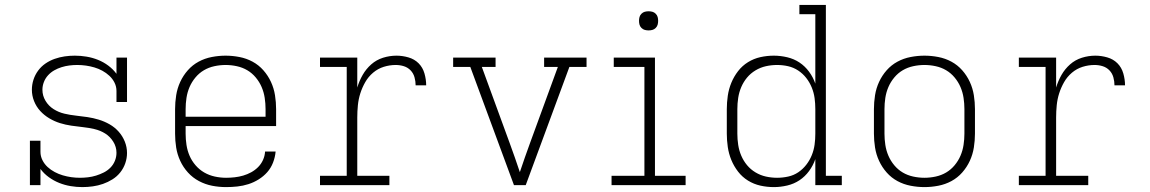

<svg xmlns="http://www.w3.org/2000/svg" viewBox="-20 -755 4690 783"><path d="M316 8Q292 8 268 4Q244 0 221.5 -9Q199 -18 179 -32.5Q159 -47 145 -66V0H102V-181H145V-136Q145 -118 153 -102Q161 -86 174 -74Q187 -62 203 -53.5Q219 -45 236 -40Q253 -35 270.5 -32.5Q288 -30 306 -30Q322 -30 339 -32Q356 -34 372 -39Q388 -44 403 -51.5Q418 -59 430 -71Q442 -83 448.5 -99Q455 -115 455 -132Q455 -156 442 -177Q429 -198 409 -210.5Q389 -223 365.5 -228.5Q342 -234 318.5 -236.5Q295 -239 271 -242.5Q247 -246 224.5 -253Q202 -260 181 -272.5Q160 -285 144 -302.5Q128 -320 119 -342.5Q110 -365 110 -389Q110 -410 116.5 -430Q123 -450 135.5 -467Q148 -484 165.5 -496Q183 -508 203 -515Q223 -522 243.5 -525Q264 -528 285 -528Q309 -528 333 -524Q357 -520 379.5 -511Q402 -502 421.5 -487.5Q441 -473 455 -454V-520H498V-339H455V-384Q455 -402 447 -418Q439 -434 426 -446Q413 -458 397.5 -466.5Q382 -475 365 -480Q348 -485 330.5 -487.5Q313 -490 295 -490Q279 -490 263 -488Q247 -486 231 -481Q215 -476 201 -468Q187 -460 176 -448Q165 -436 159 -420.5Q153 -405 153 -389Q153 -365 165.5 -344Q178 -323 198.5 -310Q219 -297 242.5 -291.5Q266 -286 289.5 -283.5Q313 -281 336.5 -277.5Q360 -274 383 -267Q406 -260 427 -248Q448 -236 464 -218Q480 -200 489 -177.5Q498 -155 498 -131Q498 -110 491 -89.5Q484 -69 470.5 -52Q457 -35 438.5 -23.5Q420 -12 400 -5Q380 2 358.5 5Q337 8 316 8Z M902 8Q873 8 845 2.5Q817 -3 791.5 -16.5Q766 -30 746.5 -51.5Q727 -73 715 -99Q703 -125 698.5 -153Q694 -181 694 -210V-310Q694 -338 698.5 -366.5Q703 -395 715 -421Q727 -447 746 -468.5Q765 -490 790 -503.5Q815 -517 843.5 -522.5Q872 -528 900 -528Q928 -528 956.5 -522.5Q985 -517 1010 -503.5Q1035 -490 1054 -468.5Q1073 -447 1085 -421Q1097 -395 1101.5 -366.5Q1106 -338 1106 -310V-241H737V-210Q737 -187 740.5 -164Q744 -141 753 -120Q762 -99 777.5 -81Q793 -63 813 -51.5Q833 -40 856 -35Q879 -30 902 -30Q919 -30 937 -32Q955 -34 972 -39Q989 -44 1004.5 -52.5Q1020 -61 1032.5 -73.5Q1045 -86 1052.5 -102.5Q1060 -119 1061 -137H1104Q1102 -114 1093.5 -92Q1085 -70 1070 -53Q1055 -36 1035 -23.5Q1015 -11 993 -4Q971 3 948 5.5Q925 8 902 8ZM737 -279H1063V-310Q1063 -333 1059.5 -356Q1056 -379 1047 -400Q1038 -421 1023 -439Q1008 -457 988.5 -468.5Q969 -480 946 -485Q923 -490 900 -490Q877 -490 854 -485Q831 -480 811.5 -468.5Q792 -457 777 -439Q762 -421 753 -400Q744 -379 740.5 -356Q737 -333 737 -310Z M1285 0V-38H1394V-482H1285V-520H1437V-398Q1445 -425 1459 -449.5Q1473 -474 1494 -492.5Q1515 -511 1542 -519.5Q1569 -528 1597 -528Q1621 -528 1645.5 -521Q1670 -514 1687 -497Q1704 -480 1711 -455.5Q1718 -431 1718 -407H1675Q1675 -423 1670.5 -439.5Q1666 -456 1654.5 -468Q1643 -480 1627 -485Q1611 -490 1594 -490Q1569 -490 1545 -482.5Q1521 -475 1501.5 -458.5Q1482 -442 1469.5 -420Q1457 -398 1449.5 -374.5Q1442 -351 1439.5 -326Q1437 -301 1437 -276V-38H1568V0Z M2076 0 1898 -482H1828V-520H2001V-482H1945L2058 -173Q2069 -143 2079.5 -113Q2090 -83 2100 -53Q2110 -83 2120.5 -113Q2131 -143 2142 -173L2255 -482H2199V-520H2372V-482H2302L2124 0Z M2474 0V-38H2608V-482H2483V-520H2651V-38H2776V0ZM2625 -631Q2617 -631 2609.5 -633Q2602 -635 2596 -641Q2590 -647 2588 -654.5Q2586 -662 2586 -670Q2586 -678 2588 -685.5Q2590 -693 2596 -699Q2602 -705 2609.5 -707Q2617 -709 2625 -709Q2633 -709 2640.5 -707Q2648 -705 2654 -699Q2660 -693 2662 -685.5Q2664 -678 2664 -670Q2664 -662 2662 -654.5Q2660 -647 2654 -641Q2648 -635 2640.5 -633Q2633 -631 2625 -631Z M3136 8Q3108 8 3081 2Q3054 -4 3030.5 -18.5Q3007 -33 2990 -55Q2973 -77 2962.5 -102.5Q2952 -128 2948 -155.5Q2944 -183 2944 -210V-310Q2944 -337 2948 -364.5Q2952 -392 2962.5 -417.5Q2973 -443 2990 -465Q3007 -487 3030.5 -501.5Q3054 -516 3081 -522Q3108 -528 3136 -528Q3163 -528 3190.5 -521.5Q3218 -515 3240.5 -500Q3263 -485 3279.5 -462.5Q3296 -440 3305 -414V-697H3240V-735H3348V-38H3413V0H3305V-106Q3296 -80 3279.5 -57.5Q3263 -35 3240.5 -20Q3218 -5 3190.5 1.5Q3163 8 3136 8ZM3149 -30Q3172 -30 3194.5 -35Q3217 -40 3235.5 -52.5Q3254 -65 3268 -83Q3282 -101 3290.5 -122Q3299 -143 3302 -165Q3305 -187 3305 -210V-310Q3305 -333 3302 -355Q3299 -377 3290.5 -398Q3282 -419 3268 -437Q3254 -455 3235 -467.5Q3216 -480 3194 -485Q3172 -490 3149 -490Q3126 -490 3103.5 -485Q3081 -480 3061 -468Q3041 -456 3026.5 -438.5Q3012 -421 3003 -400Q2994 -379 2990.5 -356Q2987 -333 2987 -310V-210Q2987 -187 2990.5 -164Q2994 -141 3003 -120Q3012 -99 3026.5 -81.5Q3041 -64 3061 -52Q3081 -40 3103.5 -35Q3126 -30 3149 -30Z M3750 8Q3722 8 3693.5 2.5Q3665 -3 3640 -16.5Q3615 -30 3596 -51.5Q3577 -73 3565 -99Q3553 -125 3548.5 -153.5Q3544 -182 3544 -210V-310Q3544 -338 3548.5 -366.5Q3553 -395 3565 -421Q3577 -447 3596 -468.5Q3615 -490 3640 -503.5Q3665 -517 3693.5 -522.5Q3722 -528 3750 -528Q3778 -528 3806.5 -522.5Q3835 -517 3860 -503.5Q3885 -490 3904 -468.5Q3923 -447 3935 -421Q3947 -395 3951.5 -366.5Q3956 -338 3956 -310V-210Q3956 -182 3951.5 -153.5Q3947 -125 3935 -99Q3923 -73 3904 -51.5Q3885 -30 3860 -16.5Q3835 -3 3806.5 2.5Q3778 8 3750 8ZM3750 -30Q3773 -30 3796 -35Q3819 -40 3838.5 -51.5Q3858 -63 3873 -81Q3888 -99 3897 -120Q3906 -141 3909.5 -164Q3913 -187 3913 -210V-310Q3913 -333 3909.5 -356Q3906 -379 3897 -400Q3888 -421 3873 -439Q3858 -457 3838.5 -468.5Q3819 -480 3796 -485Q3773 -490 3750 -490Q3727 -490 3704 -485Q3681 -480 3661.5 -468.5Q3642 -457 3627 -439Q3612 -421 3603 -400Q3594 -379 3590.5 -356Q3587 -333 3587 -310V-210Q3587 -187 3590.5 -164Q3594 -141 3603 -120Q3612 -99 3627 -81Q3642 -63 3661.5 -51.5Q3681 -40 3704 -35Q3727 -30 3750 -30Z M4135 0V-38H4244V-482H4135V-520H4287V-398Q4295 -425 4309 -449.5Q4323 -474 4344 -492.5Q4365 -511 4392 -519.5Q4419 -528 4447 -528Q4471 -528 4495.5 -521Q4520 -514 4537 -497Q4554 -480 4561 -455.5Q4568 -431 4568 -407H4525Q4525 -423 4520.5 -439.5Q4516 -456 4504.5 -468Q4493 -480 4477 -485Q4461 -490 4444 -490Q4419 -490 4395 -482.5Q4371 -475 4351.5 -458.5Q4332 -442 4319.5 -420Q4307 -398 4299.5 -374.5Q4292 -351 4289.5 -326Q4287 -301 4287 -276V-38H4418V0Z"/></svg>

Font: Iosevka Etoile Extralight
Style: Regular
Weight: 200
Designer: Belleve Invis
Foundry: Belleve Invis
Version: Version 22.1.2; ttfautohint (v1.8.4)